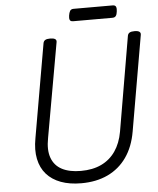

<svg xmlns="http://www.w3.org/2000/svg" viewBox="-72 -1244 1087 1324"><g transform="rotate(-5 471.0 -582.5)"><path d="M437 19Q356 19 295.5 -3.5Q235 -26 197 -69Q159 -112 146 -175Q133 -238 148 -318L261 -967Q264 -981 275 -987.5Q286 -994 309 -994Q332 -994 343 -987Q354 -980 351 -965L235 -312Q219 -230 239 -175Q259 -120 310.5 -93Q362 -66 441 -66Q523 -66 583 -94.5Q643 -123 681 -178Q719 -233 733 -312L845 -967Q848 -981 859 -987.5Q870 -994 893 -994Q939 -994 934 -965L820 -306Q802 -201 751 -128.5Q700 -56 620.5 -18.5Q541 19 437 19ZM478 -1099Q459 -1099 454.5 -1110.5Q450 -1122 453 -1140Q456 -1160 463 -1172Q470 -1184 488 -1184H758Q777 -1184 781.5 -1171.5Q786 -1159 783 -1140Q781 -1120 773.5 -1109.5Q766 -1099 749 -1099Z"/></g></svg>

Font: Playwrite DE VA
Style: Regular
Weight: 400
Designer: Veronika Burian, José Scaglione
Foundry: TypeTogether
Version: Version 1.002